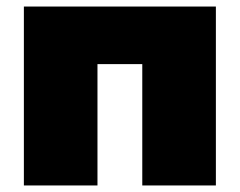

<svg xmlns="http://www.w3.org/2000/svg" viewBox="-20 -567 733 587"><path d="M53 0V-547H640V0H415V-371H278V0Z"/></svg>

Font: Montserrat Black
Style: Regular
Weight: 900
Designer: Julieta Ulanovsky
Foundry: Julieta Ulanovsky
Version: Version 9.000; ttfautohint (v1.8.4.7-5d5b)